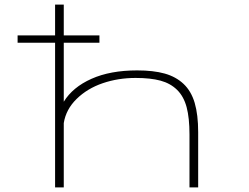

<svg xmlns="http://www.w3.org/2000/svg" viewBox="-20 -820 1090 840"><path d="M221 0V-633H57V-665H221V-800H259V-665H415V-633H259V-375Q298 -438.5 380.2 -475.2Q462.5 -512 580 -512Q651.5 -512 700.5 -498.2Q749.5 -484.5 783 -453Q816.5 -421.5 831.8 -369.8Q847 -318 847 -242V0H809V-232Q809 -304 796.5 -351Q784 -398 754.8 -426.8Q725.5 -455.5 682.2 -467.2Q639 -479 573 -479Q497 -479 429.5 -456Q362 -433 315.2 -387.2Q268.5 -341.5 259 -281.5V0Z"/></svg>

Font: League Mono Extended Thin
Style: Regular
Weight: 100
Width: 9
Designer: Tyler Finck
Foundry: The League of Moveable Type / Tyler Finck
Version: Version 2.210